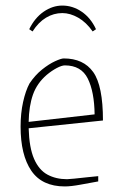

<svg xmlns="http://www.w3.org/2000/svg" viewBox="-20 -660 424 690"><path d="M333 -8Q305 -3 270 3.5Q235 10 213 10Q131 10 92.5 -46.5Q54 -103 54 -205Q54 -253 63 -293.5Q72 -334 86 -360Q106 -390 131 -410Q156 -430 178 -440Q200 -450 209 -450Q280 -450 315 -401Q350 -352 350 -227L83 -199Q85 -129 102.5 -89Q120 -49 150.5 -32.5Q181 -16 221 -16Q225 -16 246.5 -18Q268 -20 293.5 -23Q319 -26 333 -27ZM148 -391Q113 -361 98.5 -320Q84 -279 83 -222L320 -249Q319 -330 295.5 -377.5Q272 -425 213 -425Q202 -425 184 -415.5Q166 -406 148 -391ZM204 -640Q241 -640 273.5 -618Q306 -596 325 -555L313 -547Q290 -580 261 -596.5Q232 -613 204 -613Q173 -613 145.5 -596.5Q118 -580 97 -547L85 -555Q105 -596 137 -618Q169 -640 204 -640Z"/></svg>

Font: Grenze Gotisch Thin
Style: Regular
Weight: 100
Designer: Renata Polastri
Foundry: Omnibus-Type
Version: Version 1.001